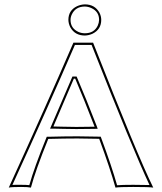

<svg xmlns="http://www.w3.org/2000/svg" viewBox="-20 -853 741 876"><path d="M292 -762.2Q292 -805.7 331.5 -824.7Q348.6 -832.5 367.2 -833Q412.6 -833 433.6 -795.4Q441.9 -779.3 441.9 -762.2Q441.9 -718.8 402.3 -699.2Q385.3 -691.4 367.2 -690.9Q321.8 -690.9 300.8 -728.5Q292.5 -744.6 292 -762.2ZM200.2 -219.2Q141.6 -74.7 121.1 2.9Q108.4 0 76.2 0Q32.7 0 20 2.9Q190.4 -370.1 314.9 -658.2H404.8Q608.9 -139.2 679.2 2.9Q661.6 0 587.9 0Q524.4 0 506.8 2.9Q482.4 -84.5 432.6 -219.7Q371.6 -221.2 333 -221.2Q275.9 -221.2 200.2 -219.2ZM411.6 -274.9Q363.3 -399.9 323.2 -494.1H316.9L223.6 -275.9Q236.8 -275.9 267.6 -274.9Q311 -273.9 328.1 -273.9Q360.4 -273.9 411.6 -274.9ZM301.8 -762.2Q301.8 -724.1 337.4 -707.5Q351.6 -701.2 367.2 -701.2Q409.2 -701.2 425.8 -735.8Q431.6 -748.5 432.1 -762.2Q432.1 -800.3 396.5 -816.4Q382.3 -822.8 367.2 -823.2Q325.2 -823.2 308.1 -788.1Q301.8 -775.4 301.8 -762.2ZM190.9 -223.1 193.4 -229H200.2Q276.4 -231 333 -231Q372.6 -231 432.6 -229.5H439.5L441.9 -223.1Q489.3 -95.7 514.2 -7.8Q536.1 -9.8 587.9 -9.8Q637.2 -9.8 662.1 -8.8Q585.4 -171.9 397.9 -647.9H321.8Q200.2 -366.7 36.6 -9.3Q51.8 -10.3 76.2 -9.8Q101.1 -9.8 113.8 -8.3Q135.7 -87.4 190.9 -223.1ZM420.9 -278.8 425.8 -265.6 411.6 -265.1Q359.4 -264.2 328.1 -264.2Q311 -264.2 267.1 -265.1Q236.3 -265.6 223.6 -266.1H208.5L310.5 -503.9H329.6L332 -498Q373 -402.8 420.9 -278.8Z"/></svg>

Font: Linux Biolinum Outline O
Style: Bold
Weight: 700
Designer: Philipp H. Poll
Foundry: Philipp H. Poll
Version: Version 0.9.2